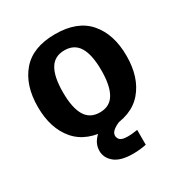

<svg xmlns="http://www.w3.org/2000/svg" viewBox="-162 -631 875 925"><g transform="rotate(-30 275.0 -168.0)"><path d="M275 12.5Q150.8 12.5 89.6 -58.8Q28.3 -130 28.3 -250Q28.3 -370 89.6 -441.2Q150.8 -512.5 275 -512.5Q399.2 -512.5 460.4 -441.2Q521.7 -370 521.7 -250Q521.7 -130 460.4 -58.8Q399.2 12.5 275 12.5ZM275 -77.5Q330 -77.5 355.8 -120.8Q381.7 -164.2 381.7 -250Q381.7 -336.7 355.8 -379.6Q330 -422.5 275 -422.5Q220 -422.5 194.2 -379.6Q168.3 -336.7 168.3 -250Q168.3 -164.2 194.2 -120.8Q220 -77.5 275 -77.5ZM314.2 175Q245 175 212.1 147.9Q179.2 120.8 179.2 81.7Q179.2 50.8 198.3 25.4Q217.5 0 250.8 -19.2L355.8 -5V0Q322.5 9.2 301.7 23.8Q280.8 38.3 280.8 55.8Q280.8 70.8 292.1 80.4Q303.3 90 334.2 90Q347.5 90 362.1 88.3Q376.7 86.7 387.5 85V167.5Q371.7 170.8 352.9 172.9Q334.2 175 314.2 175Z"/></g></svg>

Font: Familjen Grotesk Variable
Style: Regular
Weight: 400
Designer: Anders Wikstroem, Jonas Baeckman, Matilda Gysing, Kristian Moeller
Foundry: Familjen STHLM AB
Version: Version 2.000